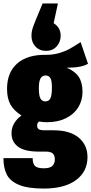

<svg xmlns="http://www.w3.org/2000/svg" viewBox="-35 -870 532 1117"><path d="M477 -499Q440 -476 353 -476Q401 -456 423 -423Q445 -390 445 -336Q445 -285 420 -245Q395 -205 348 -182Q301 -159 238 -159Q217 -159 193 -163Q181 -156 181 -140Q181 -125 190 -118.5Q199 -112 226 -112H277Q371 -112 422.5 -69.5Q474 -27 474 44Q474 128 407.5 177.5Q341 227 219 227Q127 227 75.5 205.5Q24 184 4.5 145.5Q-15 107 -15 50H155Q155 81 168 95Q181 109 220 109Q256 109 270 95Q284 81 284 57Q284 34 272 23Q260 12 233 12H191Q108 12 70 -16.5Q32 -45 32 -95Q32 -127 48 -153.5Q64 -180 90 -198Q45 -227 25.5 -262.5Q6 -298 6 -353Q6 -449 65.5 -501Q125 -553 234 -551Q274 -551 308.5 -561Q343 -571 368.5 -585Q394 -599 434 -625ZM191 -357Q191 -313 200.5 -296.5Q210 -280 229 -280Q249 -280 258 -297.5Q267 -315 267 -360Q267 -401 258 -416Q249 -431 230 -431Q211 -431 201 -414.5Q191 -398 191 -357ZM148 -662Q148 -682 153 -699.5Q158 -717 171 -749L213 -850H302L277 -735Q318 -710 318 -662Q318 -626 294.5 -600Q271 -574 233 -574Q195 -574 171.5 -599Q148 -624 148 -662Z"/></svg>

Font: Fira Sans Extra Condensed Black
Style: Regular
Weight: 900
Width: 1
Designer: Carrois Corporate & Edenspiekermann AG
Foundry: Carrois Corporate GbR & Edenspiekermann AG
Version: Version 4.203